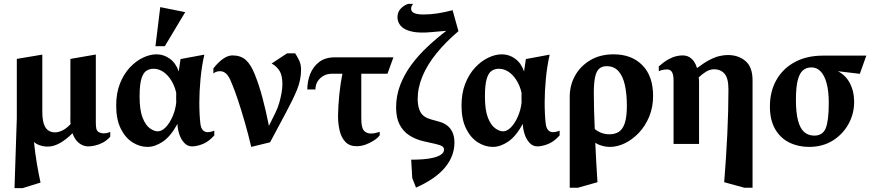

<svg xmlns="http://www.w3.org/2000/svg" viewBox="-20 -748 4524 998"><path d="M55.4 230 67.4 -134V-441.9L199.9 -464.1V-169Q199.9 -129.7 207.3 -105.8Q214.7 -81.9 229.7 -70.9Q244.7 -60 266 -60Q285.4 -60 306.6 -71.1Q327.8 -82.3 347.1 -103.4Q345.3 -115.9 345.6 -127.1Q345.9 -138.3 345.9 -148.5V-441.7L478.1 -464.7V-144.1Q478.1 -130.1 478.1 -110.9Q478 -91.8 480.9 -78.1Q484 -65.9 494.9 -60.4Q505.9 -54.9 517.9 -54.9Q528.2 -54.9 536.1 -56.7Q543.9 -58.5 553.1 -62.6V-37.4Q535.1 -17.5 513.9 -6.4Q492.6 4.6 472.9 8.7Q453.3 12.9 440 12.9Q418.4 12.9 401.2 2.7Q384 -7.4 373.2 -22.8Q362.4 -38.1 356.8 -55.4Q321.1 -20.1 289.3 -3.1Q257.5 14 229 14Q206.9 14 187.2 7.3Q167.5 0.6 156.5 -10.3Q162.5 47.4 171.6 101.9Q180.7 156.4 190.7 200.9L97.2 230Z M746.8 15.6Q706 15.6 668.4 -8.3Q630.8 -32.3 607.3 -80.2Q583.9 -128.1 583.9 -199.1Q583.9 -263.7 603.4 -313.3Q622.9 -362.9 654.7 -396.9Q686.5 -430.9 723.1 -448.2Q759.6 -465.6 793.8 -465.6Q831.8 -465.6 863.2 -442.4Q894.6 -419.2 909 -376.6Q911.4 -390.4 913.8 -409.9Q916.3 -429.5 918.4 -441L1042.1 -464Q1028.5 -404.1 1022.3 -337.7Q1016.1 -271.3 1016.1 -216.4Q1016.1 -182.9 1017.6 -154.2Q1019 -125.5 1021.9 -102.9Q1025 -81.1 1034.9 -71.1Q1044.7 -61 1058.9 -61Q1066.7 -61 1076.1 -63.1Q1085.4 -65.1 1093.9 -69.1V-44.1Q1063.9 -10.9 1033 1Q1002.1 12.9 978 12.9Q955.4 12.9 938.4 -4.6Q921.5 -22.1 912.4 -49.2Q903.4 -76.3 902.3 -103.9Q867 -39.1 826.3 -11.8Q785.6 15.6 746.8 15.6ZM799.9 -65.4Q821.1 -65.4 841.6 -86.8Q862.1 -108.2 877.1 -142.7Q892.1 -177.1 896.1 -215.5Q895.5 -229.1 895.7 -240.7Q895.9 -252.2 896 -265.3Q888 -301.6 870.1 -330.2Q852.3 -358.8 828.6 -374.7Q804.9 -390.6 777.6 -390.6Q757.5 -390.6 741 -380.1Q724.5 -369.6 715.1 -338.9Q705.6 -308.1 705.6 -246.9Q705.6 -176 721 -136.7Q736.4 -97.4 758.6 -81.4Q780.7 -65.4 799.9 -65.4ZM788.1 -507.9 812.9 -711 942.7 -684.9 836.7 -507.9Z M1285.9 15.6Q1271.1 -47.9 1253.3 -109.6Q1235.5 -171.4 1218.3 -223.8Q1201.1 -276.2 1186.1 -311.1Q1170.9 -351.4 1156 -364.7Q1141.1 -378 1125 -378Q1115.1 -378 1106.1 -375.5Q1097.1 -373 1089.1 -366V-392.4Q1113.9 -424.4 1139.4 -442.2Q1164.9 -460 1188 -460Q1231 -460 1257.5 -436.5Q1284 -413 1304.9 -360Q1326.5 -306.9 1344.7 -238.1Q1362.9 -169.4 1377.9 -93.9L1411.1 -161.1Q1423.8 -186.3 1431.5 -213.4Q1439.3 -240.6 1443.6 -265.8Q1447.9 -291 1447.9 -309.1Q1447.9 -355.3 1433.3 -379.1Q1418.8 -403 1392 -417.9L1472.3 -470.9H1514.1Q1523.1 -457.9 1534 -435.9Q1544.9 -413.9 1544.9 -385.9Q1544.9 -331.9 1523.4 -280.3Q1502 -228.8 1466.7 -163.4L1383.9 -8.4Z M1833.9 12Q1796.1 12 1774.9 -10.9Q1753.6 -33.7 1745.2 -70.2Q1736.8 -106.6 1737.1 -147.1Q1737.9 -198.6 1743.6 -255.8Q1749.4 -313 1759.9 -364.9H1706.1Q1669.9 -364.9 1644.7 -341.4Q1619.6 -317.9 1619.6 -283.1H1577.4Q1577.4 -325.4 1592.4 -363.5Q1607.4 -401.6 1639.1 -425.8Q1670.9 -450 1719.9 -450H2024.9L1994.1 -364.9H1857.9V-145Q1857.9 -131 1858.4 -117Q1858.9 -103 1861.9 -90Q1865.9 -72 1878 -63Q1890.1 -54 1909.1 -54Q1919.1 -54 1929.9 -56.2Q1940.7 -58.5 1953.7 -62.6V-44.6Q1943.5 -31 1923.6 -17.9Q1903.7 -4.9 1880.4 3.6Q1857 12 1833.9 12Z M2142.3 227.1 2122.8 177.1 2117.3 82.1Q2148.5 82.1 2178.5 79.9Q2208.5 77.8 2233.4 71.6Q2258.4 65.4 2273.3 55Q2288.1 44.6 2288.1 28.9Q2288.1 19.5 2278.7 12.7Q2269.2 5.9 2242.7 -0.1L2181.1 -13.9Q2139.8 -23.5 2107.4 -44.5Q2075 -65.5 2056.9 -101Q2038.9 -136.5 2038.9 -189.4Q2038.9 -250.8 2060.3 -306.2Q2081.6 -361.6 2118.2 -411.1Q2154.7 -460.5 2201.8 -504.7Q2248.9 -548.9 2299.9 -587.8L2221 -580.9Q2159 -575.1 2120.2 -584.1Q2081.4 -593 2063.7 -612.8Q2046 -632.6 2046 -658.4Q2046 -685.1 2062.6 -702.7Q2079.1 -720.2 2101.1 -727.9H2127.9Q2122.9 -723.6 2119.9 -716.4Q2116.9 -709.2 2116.9 -703.6Q2116.9 -686.7 2133.5 -679.7Q2150.1 -672.7 2180.1 -672.7Q2217.5 -672.7 2253.5 -678.3Q2289.5 -683.9 2332.6 -694.9L2362.9 -585.9Q2296.4 -529.5 2248.7 -470.6Q2201 -411.8 2176 -351.9Q2151 -292 2151 -232.9Q2151 -191 2166.1 -164.5Q2181.2 -138 2219.6 -127.6L2260.9 -116.1Q2285.8 -109.7 2303.9 -95.9Q2322.1 -82.1 2332.1 -60Q2342.1 -37.9 2342.1 -6.7Q2342.1 63.8 2292.7 123.1Q2243.3 182.5 2142.3 227.1Z M2541.8 15.6Q2501 15.6 2463.4 -8.3Q2425.8 -32.3 2402.3 -80.2Q2378.9 -128.1 2378.9 -199.1Q2378.9 -263.7 2398.4 -313.3Q2417.9 -362.9 2449.7 -396.9Q2481.5 -430.9 2518.1 -448.2Q2554.6 -465.6 2588.8 -465.6Q2626.8 -465.6 2658.2 -442.4Q2689.6 -419.2 2704 -376.6Q2706.4 -390.4 2708.8 -409.9Q2711.3 -429.5 2713.4 -441L2837.1 -464Q2823.5 -404.1 2817.3 -337.7Q2811.1 -271.3 2811.1 -216.4Q2811.1 -182.9 2812.6 -154.2Q2814 -125.5 2816.9 -102.9Q2820 -81.1 2829.9 -71.1Q2839.7 -61 2853.9 -61Q2861.7 -61 2871.1 -63.1Q2880.4 -65.1 2888.9 -69.1V-44.1Q2858.9 -10.9 2828 1Q2797.1 12.9 2773 12.9Q2750.4 12.9 2733.4 -4.6Q2716.5 -22.1 2707.4 -49.2Q2698.4 -76.3 2697.3 -103.9Q2662 -39.1 2621.3 -11.8Q2580.6 15.6 2541.8 15.6ZM2594.9 -65.4Q2616.1 -65.4 2636.6 -86.8Q2657.1 -108.2 2672.1 -142.7Q2687.1 -177.1 2691.1 -215.5Q2690.5 -229.1 2690.7 -240.7Q2690.9 -252.2 2691 -265.3Q2683 -301.6 2665.1 -330.2Q2647.3 -358.8 2623.6 -374.7Q2599.9 -390.6 2572.6 -390.6Q2552.5 -390.6 2536 -380.1Q2519.5 -369.6 2510.1 -338.9Q2500.6 -308.1 2500.6 -246.9Q2500.6 -176 2516 -136.7Q2531.4 -97.4 2553.6 -81.4Q2575.7 -65.4 2594.9 -65.4Z M2941.4 228V-244.9Q2941.4 -305 2969.2 -354.8Q2997 -404.6 3048.2 -435.1Q3099.4 -465.6 3169.4 -465.6Q3263.5 -465.6 3319.1 -408.9Q3374.7 -352.1 3374.7 -249.6Q3374.7 -190.6 3354.5 -141.7Q3334.2 -92.9 3300.9 -57.7Q3267.5 -22.5 3228.1 -3.4Q3188.7 15.6 3150.2 15.6Q3137.5 15.6 3123.4 13Q3109.4 10.4 3096.5 5.5Q3083.6 0.6 3074.2 -5.8Q3076.5 42.6 3079.2 94.2Q3082 145.7 3085.6 199.1L2983.3 228ZM3148.1 -50Q3175.9 -50 3196.1 -62.5Q3216.4 -75 3227.4 -107.5Q3238.4 -140 3238.4 -198Q3238.4 -260 3227.9 -306.5Q3217.4 -353 3194.4 -378.5Q3171.5 -404 3133.3 -404Q3109.6 -404 3094.9 -391.4Q3080.2 -378.9 3073.4 -348Q3066.6 -317.1 3066.6 -262.3Q3066.6 -222.3 3067.9 -175.8Q3069.1 -129.3 3071.4 -77.6Q3085.6 -65.3 3105.4 -57.6Q3125.2 -50 3148.1 -50Z M3481.1 0V-328.9Q3481.1 -359.9 3472.9 -373.4Q3464.6 -387 3448.1 -387Q3436.9 -387 3425.4 -384.9Q3414 -382.8 3404.4 -378V-403Q3430.6 -426 3452.4 -438.4Q3474.2 -450.7 3493.1 -455.4Q3511.9 -460 3526.9 -460Q3548.2 -460 3563.2 -451.1Q3578.2 -442.1 3588.1 -427.2Q3598 -412.2 3603 -394.1Q3640.4 -422.4 3668.7 -436.9Q3697.1 -451.5 3720.1 -456.7Q3743.1 -462 3763.4 -462Q3818.2 -462 3855 -430.7Q3891.7 -399.5 3891.7 -330.7V228H3849.9L3744.3 199.1Q3754.6 71.1 3760.5 -52.3Q3766.4 -175.7 3766.4 -283Q3766.4 -342.2 3745.8 -365.1Q3725.1 -388 3692.4 -388Q3670.7 -388 3650.7 -375.9Q3630.6 -363.9 3611.7 -345.4Q3613 -338.7 3613.3 -332.1Q3613.6 -325.5 3613.6 -318.2V0Z M4184.9 15.6Q4128.6 15.6 4082.3 -7.4Q4035.9 -30.4 4008.9 -77.4Q3981.9 -124.4 3981.9 -194.4Q3981.9 -272.4 4015.5 -332Q4049.1 -391.6 4111.1 -425.2Q4173.1 -458.9 4259 -458.9H4483.1L4449.3 -364.3L4334.9 -377.9Q4375.2 -357.3 4397 -316.9Q4418.7 -276.5 4419.6 -224.9Q4421.5 -162 4392.3 -106.9Q4363.1 -51.9 4309.9 -18.1Q4256.8 15.6 4184.9 15.6ZM4212.9 -43.1Q4256.5 -43.1 4272.2 -81.8Q4287.9 -120.5 4287.9 -214Q4287.9 -274.6 4276.6 -315.5Q4265.4 -356.4 4245.5 -377Q4225.6 -397.6 4198.1 -397.6Q4170.1 -397.6 4152.4 -381.3Q4134.6 -365 4125.9 -328.2Q4117.1 -291.4 4117.1 -229.4Q4117.1 -163.6 4127.9 -122.1Q4138.7 -80.6 4160 -61.9Q4181.2 -43.1 4212.9 -43.1Z"/></svg>

Font: Ancizar Serif Light
Style: Regular
Weight: 300
Designer: Cesar Puertas, Viviana Monsalve, Julian Moncada, Julian Prieto, Jose Castro, Felipe Aragon, Mariel Hernandez, Sara Alarc
Version: Version 8.100